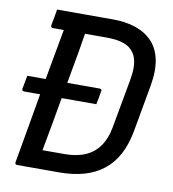

<svg xmlns="http://www.w3.org/2000/svg" viewBox="-79 -770 759 840"><g transform="rotate(10 300.0 -350.0)"><path d="M29 -392H350Q355 -392 358 -389Q361 -386 359 -381Q357 -367 354 -352Q351 -337 348 -322H27Q22 -322 19.5 -325Q17 -328 18 -333Q21 -349 23.5 -363Q26 -377 29 -392ZM530 -231Q519 -173 496 -130Q473 -87 437 -58Q401 -29 351.5 -14.5Q302 0 239 0Q220 0 199.5 0Q179 0 158 0Q137 0 117 0Q97 0 80.5 0Q64 0 53 0Q49 0 46 -2.5Q43 -5 44 -11Q58 -88 71.5 -167Q85 -246 99 -325.5Q113 -405 127.5 -485.5Q142 -566 157 -647L258 -646L248 -631Q244 -608 240.5 -585Q237 -562 233 -539Q223 -481 212.5 -424.5Q202 -368 192 -311Q182 -254 172 -197Q162 -140 151 -83Q168 -83 184 -83Q200 -83 216 -83Q232 -83 248 -83Q302 -83 340.5 -99.5Q379 -116 403 -150Q427 -184 436 -234L475 -449Q481 -481 481 -506Q481 -531 474.5 -550.5Q468 -570 455 -583Q444 -595 427.5 -602.5Q411 -610 390 -613.5Q369 -617 342 -617Q313 -617 283 -617Q253 -617 223 -617Q193 -617 163 -617Q133 -617 103 -617Q100 -617 97.5 -618.5Q95 -620 94.5 -622.5Q94 -625 94 -628Q98 -647 101 -664Q104 -681 107 -700Q137 -700 168.5 -700Q200 -700 231.5 -700Q263 -700 294.5 -700Q326 -700 357 -700Q412 -700 456.5 -685Q501 -670 530.5 -639Q560 -608 570 -559Q580 -510 568 -443Z"/></g></svg>

Font: RecMonoLinear Nerd Font Mono
Style: Italic
Weight: 400
Italic angle: -10°
Monospace: yes
Version: Version 1.085; ttfautohint (v1.8.4.7-5d5b);Nerd Fonts 3.2.1